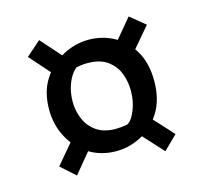

<svg xmlns="http://www.w3.org/2000/svg" viewBox="-75 -664 659 620"><g transform="rotate(-15 255.0 -354.0)"><path d="M254 -170Q203 -170 163.5 -194.5Q124 -219 101 -261.5Q78 -304 78 -356Q78 -414 104 -455Q130 -496 172 -518.5Q214 -541 259 -541Q304 -541 342.5 -520.5Q381 -500 405.5 -459Q430 -418 430 -358Q430 -297 404.5 -255Q379 -213 338.5 -191.5Q298 -170 254 -170ZM110 -127 62 -170 132 -253 181 -213ZM406 -129 330 -212 376 -257 452 -174ZM271 -240Q278 -240 288.5 -241Q299 -242 309 -244Q324 -251 336.5 -281Q349 -311 349 -347Q349 -376 339 -403.5Q329 -431 304 -450Q279 -469 235 -469Q218 -469 199 -465Q181 -451 169.5 -422.5Q158 -394 158 -360Q158 -331 169.5 -303Q181 -275 206 -257.5Q231 -240 271 -240ZM131 -453 56 -538 105 -581 177 -500ZM380 -452 333 -495 404 -580 454 -539Z"/></g></svg>

Font: Eczar Medium
Style: Regular
Weight: 500
Designer: Vaibhav Singh
Foundry: Rosetta Type Foundry
Version: Version 2.000